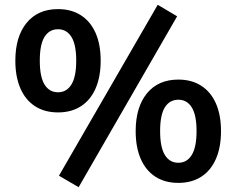

<svg xmlns="http://www.w3.org/2000/svg" viewBox="-20 -753 985 801"><path d="M308 28 226 -20 638 -733 719 -685ZM222 -284Q166 -284 126 -310Q86 -336 65 -384.5Q44 -433 44 -500Q44 -600 91 -657.5Q138 -715 222 -715Q278 -715 318 -689Q358 -663 379 -615Q400 -567 400 -500Q400 -433 379 -384.5Q358 -336 318 -310Q278 -284 222 -284ZM222 -368Q258 -368 278 -400.5Q298 -433 298 -500Q298 -567 278 -599Q258 -631 222 -631Q186 -631 166 -599.5Q146 -568 146 -500Q146 -432 166 -400Q186 -368 222 -368ZM724 10Q668 10 628 -16Q588 -42 567 -90.5Q546 -139 546 -206Q546 -306 593 -363.5Q640 -421 724 -421Q780 -421 820 -395Q860 -369 881 -321Q902 -273 902 -206Q902 -139 881 -90.5Q860 -42 820 -16Q780 10 724 10ZM724 -74Q760 -74 780 -106.5Q800 -139 800 -206Q800 -273 780 -305Q760 -337 724 -337Q688 -337 668 -305.5Q648 -274 648 -206Q648 -138 668 -106Q688 -74 724 -74Z"/></svg>

Font: NunitoSans3
Style: Bold
Weight: 700
Designer: Vernon Adams
Foundry: Vernon Adams
Version: Version 3.101;gftools[0.9.27]